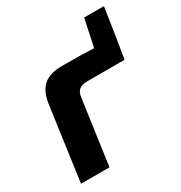

<svg xmlns="http://www.w3.org/2000/svg" viewBox="-153 -748 810 859"><g transform="rotate(-30 252.5 -318.5)"><path d="M505 -637 482 -486 465 -383H269Q219 -383 213 -335L166 0H19L72 -382Q81 -443 113.5 -471Q146 -499 206 -499Q318 -499 373 -496L403 -637Z"/></g></svg>

Font: Ezarion
Style: Bold Italic
Weight: 700
Italic angle: -8°
Designer: Natanael Gama
Version: Version 1.001;PS 001.001;hotconv 1.0.70;makeotf.lib2.5.58329